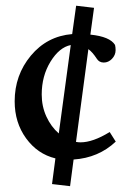

<svg xmlns="http://www.w3.org/2000/svg" viewBox="-20 -658 446 665"><path d="M222.7 -13.2 160.2 -20.5 171.9 -109.4Q109.9 -124.5 70.3 -179Q30.8 -233.4 30.8 -307.1Q30.8 -397.9 86.9 -465.3Q143.1 -532.7 230 -540L243.7 -638.2L305.7 -630.9L293 -538.1Q360.8 -531.2 378.4 -502.4Q380.4 -494.6 380.4 -484.4Q380.4 -467.3 367.9 -454.3Q355.5 -441.4 339.4 -441.4Q323.2 -441.4 314.9 -455.1Q300.3 -477.5 286.1 -487.8L243.2 -166.5Q251.5 -165 258.8 -165Q301.8 -165 359.9 -200.7L380.9 -167.5Q321.3 -111.3 234.9 -105.5ZM124.5 -330.6Q124.5 -289.6 140.6 -254.4Q156.7 -219.2 183.6 -195.8L225.1 -502Q185.5 -494.1 155 -444.6Q124.5 -395 124.5 -330.6Z"/></svg>

Font: Elstob 10pt Medium
Style: Regular
Weight: 500
Designer: Peter S. Baker
Version: Version 1.015